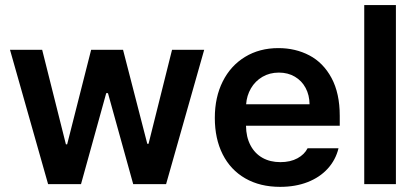

<svg xmlns="http://www.w3.org/2000/svg" viewBox="-20 -727 1643 758"><path d="M19.5 -530.3H146.5L240.2 -157.2H245.1L339.8 -530.3H465.8L561.5 -159.2H566.4L659.2 -530.3H786.1L635.7 0H505.9L406.2 -359.4H399.4L299.8 0H169.9Z M828.1 -261.7Q828.1 -343.3 859.4 -405.5Q890.6 -467.8 947.5 -502.4Q1004.4 -537.1 1079.1 -537.1Q1146.5 -537.1 1201.4 -508.3Q1256.3 -479.5 1288.8 -419.2Q1321.3 -358.9 1321.3 -269.5V-230.5H951.2Q951.7 -186 968.8 -153.6Q985.8 -121.1 1016.1 -104Q1046.4 -86.9 1086.9 -86.9Q1126.5 -86.9 1154.3 -102.1Q1182.1 -117.2 1194.3 -141.6H1316.4Q1305.2 -95.7 1273.9 -61.3Q1242.7 -26.9 1194.6 -8.1Q1146.5 10.7 1085.9 10.7Q1006.8 10.7 948.5 -22.7Q890.1 -56.2 859.1 -117.7Q828.1 -179.2 828.1 -261.7ZM1202.1 -315.4Q1201.7 -351.6 1186.5 -379.9Q1171.4 -408.2 1144 -424.3Q1116.7 -440.4 1081.1 -440.4Q1044.4 -440.4 1015.9 -423.6Q987.3 -406.7 970.7 -378.2Q954.1 -349.6 951.7 -315.4Z M1543 0H1418V-707H1543Z"/></svg>

Font: Pretendard JP SemiBold
Style: Regular
Weight: 600
Designer: Base glyphs from Inter by Rasmus Andersson; Hangeul glyphs from Noto Sans CJK(Source Han Sans) by Jang Soo-young and Kan
Foundry: Kil Hyung-jin
Version: Version 1.309